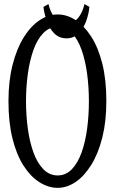

<svg xmlns="http://www.w3.org/2000/svg" viewBox="-20 -904 556 930"><path d="M259.3 5.9Q214.4 5.9 171.4 -21.2Q128.4 -48.3 94.2 -101.3Q60.1 -154.3 40.5 -232.7Q21 -311 21 -414.1Q21 -512.2 41 -590.3Q61 -668.5 94.7 -722.7Q128.4 -776.9 170.9 -805.4Q213.4 -834 259.3 -834Q304.2 -834 345.9 -806.9Q387.7 -779.8 421.9 -726.6Q456.1 -673.3 475.6 -595.5Q495.1 -517.6 495.1 -414.1Q495.1 -315.9 475.6 -238Q456.1 -160.2 422.1 -105.5Q388.2 -50.8 346.2 -22.5Q304.2 5.9 259.3 5.9ZM259.3 -54.2Q299.3 -54.2 328.4 -84.7Q357.4 -115.2 375.5 -166.3Q393.6 -217.3 402.1 -281.5Q410.6 -345.7 410.6 -414.1Q410.6 -481.4 402.1 -545.7Q393.6 -609.9 375.5 -661.6Q357.4 -713.4 328.4 -743.7Q299.3 -773.9 259.3 -773.9Q219.2 -773.9 189.7 -743.7Q160.2 -713.4 141.8 -661.6Q123.5 -609.9 114.7 -545.7Q106 -481.4 106 -414.1Q106 -345.7 114.7 -281.5Q123.5 -217.3 141.8 -166.3Q160.2 -115.2 189.7 -84.7Q219.2 -54.2 259.3 -54.2ZM190.4 -870.6 214.8 -884.3Q224.1 -843.3 246.1 -817.4Q268.1 -791.5 302.2 -791.5Q337.4 -791.5 358.6 -817.4Q379.9 -843.3 389.2 -884.3L413.1 -870.6Q409.7 -835 396.7 -800Q383.8 -765.1 360.1 -741.7Q336.4 -718.3 302.2 -718.3Q267.1 -718.3 243.4 -741.7Q219.7 -765.1 207.3 -800Q194.8 -835 190.4 -870.6Z"/></svg>

Font: Scarab Serif
Style: Regular
Weight: 400
Designer: John Roberts
Foundry: Scarab
Version: 1.0